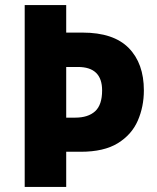

<svg xmlns="http://www.w3.org/2000/svg" viewBox="-20 -734 618 754"><path d="M545 -379Q545 -315 521 -260Q497 -205 442.5 -171.5Q388 -138 297 -138H240V0H77V-714H240V-606H304Q426 -606 485.5 -545.5Q545 -485 545 -379ZM275 -272Q326 -272 353.5 -297Q381 -322 381 -379Q381 -471 286 -471H240V-272Z"/></svg>

Font: Noto Sans Telugu SemiCondensed ExtraBold
Style: Regular
Weight: 800
Width: 4
Designer: Jelle Bosma - Monotype Design Team
Foundry: Monotype Imaging Inc.
Version: Version 2.005; ttfautohint (v1.8.4.7-5d5b)